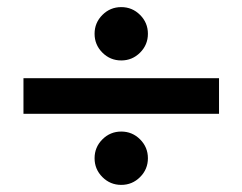

<svg xmlns="http://www.w3.org/2000/svg" viewBox="-20 -620 682 540"><path d="M396 -525Q396 -494 374 -472Q352 -450 321 -450Q290 -450 268 -472Q246 -494 246 -525Q246 -556 268 -578Q290 -600 321 -600Q352 -600 374 -578Q396 -556 396 -525ZM596 -300H46V-400H596ZM396 -175Q396 -144 374 -122Q352 -100 321 -100Q290 -100 268 -122Q246 -144 246 -175Q246 -206 268 -228Q290 -250 321 -250Q352 -250 374 -228Q396 -206 396 -175Z"/></svg>

Font: Bruno Ace SC
Style: Regular
Weight: 400
Version: Version 1.100; ttfautohint (v1.8.4.7-5d5b);gftools[0.9.27]